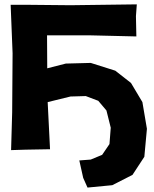

<svg xmlns="http://www.w3.org/2000/svg" viewBox="-20 -679 699 871"><path d="M28.3 -657.2 37.1 -437.5 35.2 -168.9 30.3 2 94.7 0 207 -2 196.3 -215.8 299.8 -241.2 369.1 -243.2 425.8 -221.7 462.9 -177.7 482.4 -99.6 476.6 -25.4 443.4 23.4 391.6 44.9 339.8 48.8 357.4 127.9 377 171.9 489.3 161.1 581.1 114.3 634.8 32.2 646.5 -94.7 626 -215.8 574.2 -302.7 502.9 -358.4 391.6 -393.6 278.3 -390.6 194.3 -369.1 193.4 -518.6H392.6L598.6 -513.7L596.7 -605.5L600.6 -659.2L299.8 -655.3L106.4 -657.2Z"/></svg>

Font: MaokenAssortedSans-Lite
Style: Lite
Weight: 400
Version: Version 1.400